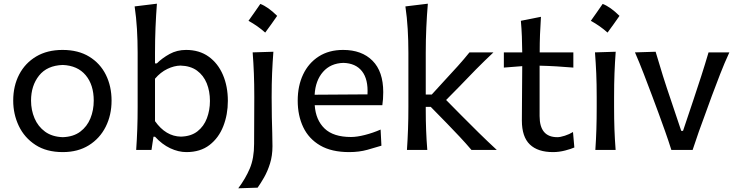

<svg xmlns="http://www.w3.org/2000/svg" viewBox="-20 -809 3977 1036"><path d="M318.8 11.7Q231 11.7 171.4 -27.1Q111.8 -65.9 81.5 -129.4Q51.3 -192.9 51.3 -266.1Q51.3 -345.2 83.5 -407Q115.7 -468.8 175.3 -504.2Q234.9 -539.6 317.4 -539.6Q402.3 -539.6 461.4 -503.4Q520.5 -467.3 551.3 -405.3Q582 -343.3 582 -266.1Q582 -188 550.3 -125Q518.6 -62 459.5 -25.1Q400.4 11.7 318.8 11.7ZM318.8 -68.8Q376 -70.8 412.8 -98.4Q449.7 -126 467.8 -170.2Q485.8 -214.4 485.8 -266.1Q485.8 -351.1 442.4 -403.1Q398.9 -455.1 318.8 -458.5Q233.9 -455.6 190.7 -401.1Q147.5 -346.7 147.5 -266.1Q147.5 -215.3 166.3 -170.9Q185.1 -126.5 223.1 -98.6Q261.2 -70.8 318.8 -68.8Z M985.8 11.7Q942.9 11.7 898.7 -9Q854.5 -29.8 816.4 -71.3H808.1L797.4 0H714.8Q718.8 -58.1 720.7 -112.3Q722.7 -166.5 722.7 -231.9V-523.9Q722.7 -590.3 719 -652.3Q715.3 -714.4 706.5 -774.4L826.7 -789.1Q821.8 -725.1 819.1 -659.7Q816.4 -594.2 816.4 -523.9V-466.8H826.2Q855 -495.6 895 -517.6Q935.1 -539.6 983.9 -539.6Q1055.7 -539.6 1106 -503.4Q1156.2 -467.3 1182.9 -405Q1209.5 -342.8 1209.5 -264.6Q1209.5 -190.9 1184.8 -127.9Q1160.2 -64.9 1110.6 -26.6Q1061 11.7 985.8 11.7ZM956.1 -71.8Q1010.7 -73.2 1045.4 -100.3Q1080.1 -127.4 1096.4 -170.9Q1112.8 -214.4 1112.8 -264.2Q1112.8 -316.9 1095.5 -359.6Q1078.1 -402.3 1043 -428Q1007.8 -453.6 954.1 -455.1Q919.9 -454.6 883.1 -437Q846.2 -419.4 816.4 -384.3V-155.3Q874.5 -73.2 956.1 -71.8Z M1384.7 -787.9Q1426.6 -771.8 1475.5 -723.4Q1459.9 -700.9 1444.1 -678.6Q1428.2 -656.3 1411 -633.2Q1370.2 -669.7 1320.8 -696.6Q1337.4 -720.2 1353 -742.2Q1368.6 -764.3 1384.7 -787.9ZM1265.6 207Q1304.7 154.8 1327.9 100.1Q1351.1 45.4 1351.1 -33.2L1352.1 -284.7Q1352.1 -356 1349.9 -412.4Q1347.7 -468.8 1343.3 -526.4L1455.1 -529.8Q1450.7 -470.7 1448.2 -414.1Q1445.8 -357.4 1445.8 -284.7Q1445.8 -222.2 1446.8 -176Q1447.8 -129.9 1449 -92.8Q1450.2 -55.7 1450.2 -20Q1450.2 31.2 1437 73.2Q1423.8 115.2 1405.3 147.7Q1386.7 180.2 1370.1 203.6Z M1864.3 11.7Q1769 11.7 1707.5 -24.2Q1646 -60.1 1616.2 -122.8Q1586.4 -185.5 1586.4 -266.1Q1586.4 -345.7 1615.7 -407.5Q1645 -469.2 1700 -504.4Q1754.9 -539.6 1831.5 -539.6Q1932.1 -539.6 1990 -481.4Q2047.9 -423.3 2047.9 -312Q2047.9 -272.5 2043 -241.2H1678.2Q1683.6 -161.6 1731.2 -115.7Q1778.8 -69.8 1874 -69.8Q1905.8 -69.8 1949 -80.8Q1992.2 -91.8 2033.7 -109.9L2038.1 -22.9Q2006.8 -13.2 1962.2 -0.7Q1917.5 11.7 1864.3 11.7ZM1962.9 -299.8Q1967.3 -381.3 1933.3 -424.6Q1899.4 -467.8 1833 -469.7Q1763.7 -467.8 1722.9 -421.1Q1682.1 -374.5 1677.7 -297.9Z M2175.8 0Q2179.7 -58.1 2181.6 -112.3Q2183.6 -166.5 2183.6 -231.9V-523.9Q2183.6 -590.3 2179.9 -652.3Q2176.3 -714.4 2167.5 -774.4L2288.6 -789.1Q2283.2 -725.1 2280.3 -659.7Q2277.3 -594.2 2277.3 -523.9V-298.8H2309.6L2383.3 -379.4Q2417.5 -416 2450.4 -452.6Q2483.4 -489.3 2513.2 -526.4H2642.6Q2593.3 -480 2547.6 -433.8Q2502 -387.7 2458 -341.3L2387.2 -269.5L2469.2 -186.5Q2515.1 -140.1 2562.7 -93.3Q2610.4 -46.4 2660.6 0H2523.9Q2493.7 -35.6 2460.2 -71.3Q2426.8 -106.9 2392.1 -142.6L2304.2 -232.4H2277.3V-216.3Q2277.3 -157.7 2279.3 -106.4Q2281.2 -55.2 2285.6 0Z M2963.9 11.7Q2881.8 11.7 2838.9 -29.5Q2795.9 -70.8 2795.9 -158.7Q2795.9 -238.8 2796.9 -314Q2797.9 -389.2 2797.9 -452.1L2698.7 -444.3V-526.4H2797.9Q2797.4 -571.8 2795.9 -612.5Q2794.4 -653.3 2790.5 -696.8L2898.9 -718.3Q2895.5 -665.5 2893.8 -622.3Q2892.1 -579.1 2892.1 -526.4H3073.7V-444.3Q3028.8 -448.2 2982.7 -450.9Q2936.5 -453.6 2891.6 -454.6V-182.6Q2891.6 -68.8 2987.3 -68.8Q3003.4 -68.8 3027.8 -76.7Q3052.2 -84.5 3071.8 -96.7L3079.1 -13.2Q3062 -5.4 3029.1 3.2Q2996.1 11.7 2963.9 11.7Z M3231.9 -787.9Q3273.8 -771.8 3322.7 -723.4Q3307.1 -700.9 3291.2 -678.6Q3275.4 -656.3 3258.2 -633.2Q3217.4 -669.7 3168 -696.6Q3184.6 -720.2 3200.2 -742.2Q3215.8 -764.3 3231.9 -787.9ZM3192.4 0Q3196.3 -58.1 3198 -112.3Q3199.7 -166.5 3199.7 -231.9V-284.7Q3199.7 -356 3197.3 -412.4Q3194.8 -468.8 3190.4 -526.4L3302.2 -529.8Q3297.9 -470.7 3295.7 -414.1Q3293.5 -357.4 3293.5 -284.7V-231.9Q3293.5 -166.5 3295.4 -112.3Q3297.4 -58.1 3301.8 0Z M3602.5 0Q3586.9 -49.8 3568.8 -100.6Q3550.8 -151.4 3533.2 -199.2L3498.5 -292.5Q3476.6 -350.6 3453.9 -409.7Q3431.2 -468.8 3406.2 -526.4L3517.6 -529.8Q3536.6 -464.4 3557.1 -399.4Q3577.6 -334.5 3600.1 -269L3655.8 -103H3665.5L3721.2 -269Q3743.7 -335.9 3764.2 -399.7Q3784.7 -463.4 3803.2 -526.4H3915.5Q3888.7 -468.3 3865.7 -408.9Q3842.8 -349.6 3820.8 -291L3786.6 -196.8Q3768.1 -147 3750.7 -98.4Q3733.4 -49.8 3717.3 0Z"/></svg>

Font: Pinar-DS2-FD Medium
Style: Regular
Weight: 500
Designer: Amin Abedi
Version: Version 3.000